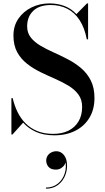

<svg xmlns="http://www.w3.org/2000/svg" viewBox="-20 -780 614 1128"><path d="M299.5 15Q236 15 191.2 -5.2Q146.5 -25.5 116 -59.5L53.5 10H47V-203.5H54.5Q64.5 -160 83 -122Q101.5 -84 130.2 -55.2Q159 -26.5 199 -10Q239 6.5 292.5 6.5Q344 6.5 382 -12.2Q420 -31 441.2 -66.5Q462.5 -102 462.5 -152Q462.5 -195 440.5 -224.8Q418.5 -254.5 382.8 -276.2Q347 -298 303.8 -316.8Q260.5 -335.5 217.5 -356.5Q174.5 -377.5 138.8 -405.5Q103 -433.5 81 -473.5Q59 -513.5 59 -571Q59 -628 88.2 -670.5Q117.5 -713 165.5 -736.5Q213.5 -760 270.5 -760Q319.5 -760 359.5 -744.5Q399.5 -729 429 -697L491 -760H497.5V-549H490Q477 -616.5 448 -661.2Q419 -706 376 -728.2Q333 -750.5 279 -750.5Q210.5 -750.5 175 -716Q139.5 -681.5 139.5 -625Q139.5 -586.5 161 -559.5Q182.5 -532.5 217.5 -511.8Q252.5 -491 294.8 -472.2Q337 -453.5 379.5 -431.2Q422 -409 457 -379.2Q492 -349.5 513.5 -307Q535 -264.5 535 -204Q535 -138 505.8 -88.8Q476.5 -39.5 423.2 -12.2Q370 15 299.5 15ZM250 328.5V322Q291 322 319.8 298.8Q348.5 275.5 360.2 238.8Q372 202 363 161.5H365.5Q367 174.5 359.8 187Q352.5 199.5 339 208Q325.5 216.5 308 216.5Q279.5 216.5 265.5 200.8Q251.5 185 251.5 163Q251.5 148 259.2 135.5Q267 123 281 115.8Q295 108.5 311.5 108.5Q337.5 108.5 355.8 131Q374 153.5 374 194Q374 228 359.5 258.8Q345 289.5 317.2 309Q289.5 328.5 250 328.5Z"/></svg>

Font: BodoniModa_28ptMedium
Style: Regular
Weight: 500
Designer: Owen Earl
Foundry: indestructible type
Version: Version 2.004